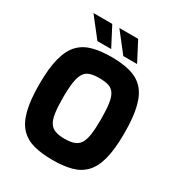

<svg xmlns="http://www.w3.org/2000/svg" viewBox="-215 -1073 1134 1220"><g transform="rotate(30 352.0 -463.5)"><path d="M352 6Q275 6 216.5 -9Q158 -24 118.5 -64Q79 -104 59.5 -178Q40 -252 40 -371Q40 -489 60 -563.5Q80 -638 119 -678Q158 -718 216.5 -733.5Q275 -749 352 -749Q430 -749 488.5 -733.5Q547 -718 586 -678Q625 -638 644.5 -563.5Q664 -489 664 -371Q664 -252 644.5 -178Q625 -104 585.5 -64Q546 -24 488 -9Q430 6 352 6ZM352 -149Q393 -149 420 -158.5Q447 -168 462.5 -191.5Q478 -215 484.5 -258.5Q491 -302 491 -371Q491 -442 484.5 -486Q478 -530 462.5 -553.5Q447 -577 420 -585.5Q393 -594 352 -594Q312 -594 285 -585.5Q258 -577 242.5 -553.5Q227 -530 220 -486Q213 -442 213 -371Q213 -302 219.5 -258.5Q226 -215 241.5 -191.5Q257 -168 284 -158.5Q311 -149 352 -149ZM413 -791 302 -933H440L514 -791ZM223 -791 112 -933H250L324 -791Z"/></g></svg>

Font: Exo Thin ExtraBold
Style: Regular
Weight: 800
Version: Version 2.000